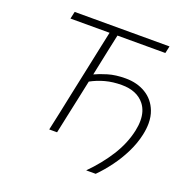

<svg xmlns="http://www.w3.org/2000/svg" viewBox="-149 -854 1124 1149"><g transform="rotate(20 413.0 -279.0)"><path d="M521.5 154.5Q596 79.5 647.2 -1.5Q698.5 -82.5 717.5 -169.5Q725 -204.5 725 -235Q725 -297 693 -338Q645 -398.5 547.5 -398.5Q491.5 -398.5 444 -385.8Q396.5 -373 354.5 -350L330.5 -236.5Q316.5 -171.5 304.5 -115.5Q292.5 -59.5 280 0H230Q243 -59.5 255 -115.5Q266.5 -171.5 280.5 -237.5L329.5 -469Q341 -523.5 351 -571Q361 -618.5 371.5 -667H122.5L132.5 -713H736.5L726.5 -667.5H421.5Q411 -619 401 -571.5Q391 -524 379.5 -469L365 -399.5Q396 -414.5 444.2 -429Q492.5 -443.5 556 -443.5Q629.5 -443.5 684.2 -410.5Q739 -377.5 763 -315Q776.5 -280 776.5 -236.5Q776.5 -202.5 768 -163Q755 -103.5 726.5 -45.8Q698 12 660 63.2Q622 114.5 582 154.5Z"/></g></svg>

Font: Heraclito ExtraLight
Style: Italic
Weight: 200
Italic angle: -12°
Designer: Kostas Bartsokas (font) & Cristiano Sobral (main changes)
Foundry: Kostas Bartsokas (font) & Cristiano Sobral (main changes)
Version: Version 1.00;July 8, 2020;FontCreator 13.0.0.2655 64-bit